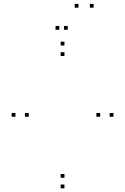

<svg xmlns="http://www.w3.org/2000/svg" viewBox="-20 -972 660 1013"><path d="M578.5 -356V-376H558.5V-356ZM320 -732V-752H300V-732ZM61.5 -356V-376H41.5V-356ZM320 21.5V1.5H300V21.5ZM131.5 -356V-376H111.5V-356ZM320 -676.5V-696.5H300V-676.5ZM508.5 -356V-376H488.5V-356ZM320 -34V-54H300V-34ZM293 -815V-835H273V-815ZM394 -931.5V-951.5H374V-931.5ZM474 -931.5V-951.5H454V-931.5ZM337.5 -815V-835H317.5V-815Z"/></svg>

Font: Monaspace Xenon Dots Var
Style: Regular
Weight: 400
Designer: Riley Cran and the Lettermatic Team
Version: Version 1.100 (Monaspace Xenon Dots)